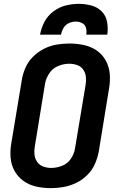

<svg xmlns="http://www.w3.org/2000/svg" viewBox="-20 -969 616 997"><path d="M244 8Q277 8 310.5 2Q344 -4 376 -19.5Q408 -35 433.5 -60.5Q459 -86 473 -118Q487 -150 493 -183L546 -508Q553 -547 550 -584.5Q547 -622 529.5 -654Q512 -686 482.5 -706.5Q453 -727 416 -735Q379 -743 341 -743Q308 -743 274.5 -737.5Q241 -732 209 -716Q177 -700 151.5 -674.5Q126 -649 112 -617Q98 -585 93 -552L39 -227Q32 -189 35 -151Q38 -113 55.5 -81.5Q73 -50 102.5 -29Q132 -8 169 0Q206 8 244 8ZM246 -97Q224 -97 204 -104.5Q184 -112 172.5 -129Q161 -146 159 -167Q157 -188 161 -210L214 -535Q219 -563 236.5 -589Q254 -615 282.5 -626.5Q311 -638 339 -638Q361 -638 381 -631Q401 -624 412.5 -607Q424 -590 426 -568.5Q428 -547 424 -525L370 -201Q366 -172 349 -146Q332 -120 303.5 -108.5Q275 -97 246 -97ZM188 -789H297Q300 -807 310 -824Q320 -841 337.5 -849Q355 -857 374 -857Q391 -857 406.5 -849Q422 -841 426.5 -824Q431 -807 428 -789H537Q542 -823 536 -855.5Q530 -888 508 -910Q486 -932 454 -940.5Q422 -949 389 -949Q355 -949 321 -940.5Q287 -932 257 -909.5Q227 -887 210.5 -855Q194 -823 188 -789Z"/></svg>

Font: Iosevka Sparkle Oblique
Style: Bold
Weight: 700
Italic angle: -9°
Designer: Belleve Invis
Foundry: Belleve Invis
Version: Version 4.5.0; ttfautohint (v1.8.3)